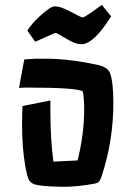

<svg xmlns="http://www.w3.org/2000/svg" viewBox="-20 -729 524 765"><path d="M88.9 -607.4Q108.4 -636.7 133.8 -660.2Q180.7 -703.6 197 -703.6Q213.4 -703.6 230.2 -696.8Q247.1 -689.9 262.7 -681.6L292 -666.5Q305.2 -659.7 308.6 -659.7Q312 -659.7 314.2 -660.6Q316.4 -661.6 323.7 -666.3Q331.1 -670.9 345.7 -680.7L385.7 -709.5L422.9 -663.6L401.4 -631.8Q345.7 -552.7 304.2 -552.7Q283.7 -552.7 256.1 -568.1Q228.5 -583.5 216.8 -590.6Q205.1 -597.7 202.6 -597.7Q200.2 -597.7 198 -596.9Q195.8 -596.2 188 -592.8L120.1 -562.5ZM180.7 -289.1Q180.7 -171.4 192.9 -85L289.1 -89.8Q315.4 -194.3 315.4 -293.9Q315.4 -334 310.1 -365.2Q280.8 -379.9 103 -379.9H78.1Q67.9 -379.9 55.7 -378.9L76.7 -492.2Q85 -492.7 92 -493.4Q99.1 -494.1 106.4 -494.1L121.1 -495.1Q128.4 -495.1 162.1 -495.1Q258.8 -495.1 374 -469.2Q410.6 -460 418.9 -436.5Q431.6 -400.4 431.6 -318.8Q431.6 -169.9 386.2 -30.8Q382.3 -18.1 377.2 -9.3Q372.1 -0.5 359.4 2.2Q346.7 4.9 329.6 7.3Q312.5 9.8 295.9 11.7Q259.8 15.1 246.1 15.1Q232.4 15.1 216.8 14.9Q201.2 14.6 182.6 13.7Q133.8 11.2 116.7 5.1Q99.6 -1 93.5 -15.6Q87.4 -30.3 81.5 -62.5Q67.9 -137.7 67.9 -233.9Q67.9 -270.5 69.8 -306.6L180.7 -328.6Z"/></svg>

Font: Passero One
Style: Regular
Weight: 400
Designer: Viktoriya Grabowska
Foundry: Viktoriya Grabowska
Version: Version 1.003